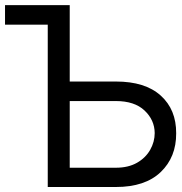

<svg xmlns="http://www.w3.org/2000/svg" viewBox="-26 -748 729 768"><path d="M252.9 -727.5V-421.9H437.5Q554.7 -421.9 616.9 -365.7Q679.2 -309.6 678.7 -214.8Q679.2 -119.6 616.9 -59.8Q554.7 0 437.5 0H165V-649.4H-5.9V-727.5ZM252.9 -343.8V-77.1H437.5Q487.3 -77.1 522 -96.9Q556.6 -116.7 574.7 -148.7Q592.8 -180.7 592.8 -215.8Q592.3 -268.1 552.2 -305.9Q512.2 -343.8 437.5 -343.8Z"/></svg>

Font: Inter Display
Style: Regular
Weight: 400
Designer: Rasmus Andersson
Foundry: rsms
Version: Version 4.000;git-37864ae